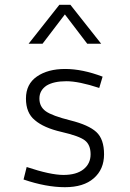

<svg xmlns="http://www.w3.org/2000/svg" viewBox="-20 -770 540 799"><path d="M78 -23 91 -75Q190 -42 244 -42Q298 -42 327.5 -65.5Q357 -89 357 -128Q357 -167 333.5 -185.5Q310 -204 236 -221Q162 -238 125 -270Q88 -300 88 -360Q88 -420 133.5 -451.5Q179 -483 251 -483Q323 -483 407 -451L393 -404Q308 -432 256 -432Q204 -432 174 -414Q144 -394 144 -360Q144 -326 170.5 -307Q197 -288 273 -269Q349 -250 381 -220.5Q413 -191 413 -128Q413 -65 370 -28Q328 9 250 9Q172 9 78 -23ZM273 -750 401 -588H343L250 -710L157 -588H99L227 -750Z"/></svg>

Font: Lekton
Style: Regular
Weight: 400
Designer: Paolo Mazzetti, Luciano Perondi, Raffaele Flato, Elena Papassissa, Emilio Macchia, Michela Povoleri, Tobias Seemiller, R
Version: Version 34.000